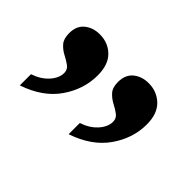

<svg xmlns="http://www.w3.org/2000/svg" viewBox="-59 -791 559 559"><g transform="rotate(45 220.0 -512.0)"><path d="M42 -377V-423Q72 -433 90 -453Q108 -473 108 -494Q108 -508 97 -516Q86 -524 71.5 -531.5Q57 -539 46.5 -551Q36 -563 36 -586Q36 -616 55 -631.5Q74 -647 102 -647Q136 -647 159 -624.5Q182 -602 182 -558Q182 -501 147.5 -451Q113 -401 42 -377ZM243 -377V-423Q273 -433 291 -453Q309 -473 309 -494Q309 -508 298.5 -516Q288 -524 273.5 -531.5Q259 -539 248 -551Q237 -563 237 -586Q237 -616 256 -631.5Q275 -647 303 -647Q337 -647 360.5 -624.5Q384 -602 384 -558Q384 -501 349 -451Q314 -401 243 -377Z"/></g></svg>

Font: Noto Serif Hebrew Medium
Style: Regular
Weight: 500
Version: Version 2.003